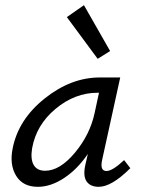

<svg xmlns="http://www.w3.org/2000/svg" viewBox="-20 -715 547 741"><path d="M405 -518 357 -488 238 -649 304 -695ZM459 -97 483 -66Q411 6 361 6Q329 6 314.5 -14.5Q300 -35 309 -77L319 -121Q279 -62 227.5 -28Q176 6 126 6Q68 6 42 -37Q16 -80 29 -143Q51 -254 152.5 -335Q254 -416 365 -416H444L374 -97Q365 -55 391 -55Q414 -55 459 -97ZM154 -56Q211 -56 269 -125.5Q327 -195 345 -278L362 -357H356Q269 -357 194.5 -295Q120 -233 104 -143Q97 -101 110 -78.5Q123 -56 154 -56Z"/></svg>

Font: EauTest Medium
Style: Italic
Weight: 500
Italic angle: -12°
Designer: Christian Thalmann (Catharsis Fonts)
Version: Version 0.001;PS 000.001;hotconv 1.0.88;makeotf.lib2.5.64775